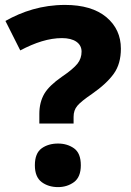

<svg xmlns="http://www.w3.org/2000/svg" viewBox="-20 -744 530 777"><path d="M139.2 -244.1H277.8V-271C277.8 -289.1 282.7 -303.7 293 -315.9C303.2 -328.1 322.8 -343.8 352.1 -363.8C392.1 -391.6 421.9 -419.4 440.9 -446.3C460 -473.1 469.2 -506.8 469.2 -546.9C469.2 -599.1 449.7 -641.6 410.2 -674.8C370.6 -707.5 314.9 -724.1 243.2 -724.1C149.4 -724.1 70.3 -697.8 2 -659.2L62 -540C122.1 -571.8 177.7 -589.8 231 -589.8C279.3 -589.8 310.1 -569.8 310.1 -535.2C310.1 -517.1 304.7 -500.5 293.5 -486.3C282.2 -472.2 261.2 -454.1 230 -433.1C196.3 -409.7 172.4 -386.7 159.2 -364.3C146 -341.3 139.2 -314.5 139.2 -283.2ZM121.1 -75.2C121.1 -43.5 130.4 -21 148.4 -7.3C166.5 6.3 189 13.2 214.8 13.2C239.7 13.2 261.2 6.3 279.8 -7.3C297.9 -21 307.1 -43.5 307.1 -75.2C307.1 -107.9 297.9 -130.4 279.8 -143.6C261.2 -156.7 239.7 -163.1 214.8 -163.1C189 -163.1 166.5 -156.7 148.4 -143.6C130.4 -130.4 121.1 -107.9 121.1 -75.2Z"/></svg>

Font: Noto Reveo Sans
Style: Regular
Weight: 800
Designer: Monotype Design Team
Foundry: Monotype Imaging Inc.
Version: Version 2.007